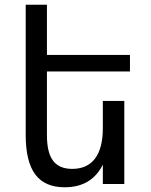

<svg xmlns="http://www.w3.org/2000/svg" viewBox="-20 -780 640 814"><path d="M254 14Q170 14 129.5 -40.5Q89 -95 89 -207V-760H179V-547H531V-477H179V-207Q179 -133 205 -98.5Q231 -64 286 -64Q350 -64 383 -108Q416 -152 416 -237V-352H507V0H416V-82Q368 14 254 14Z"/></svg>

Font: PlemolJP35 Console
Style: Regular
Weight: 400
Version: v2.0.3; ttfautohint (v1.8.4.7-5d5b-dirty) -l 6 -r 45 -G 200 